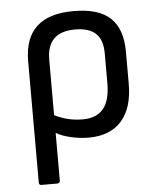

<svg xmlns="http://www.w3.org/2000/svg" viewBox="-51 -544 633 772"><g transform="rotate(-5 266.0 -157.5)"><path d="M85 185.1Q75.2 185.1 75.2 174.8V-314.9Q75.2 -500 273.9 -500Q375.5 -500 422.9 -455.3Q470.2 -410.6 470.2 -318.8V-189Q470.2 -91.8 424.1 -39.8Q377.9 12.2 291 12.2Q257.8 12.2 221.4 4.2Q185.1 -3.9 160.2 -18.1V174.8Q160.2 179.2 157.2 182.1Q154.3 185.1 149.9 185.1ZM160.2 -314V-89.8Q213.9 -63 272.9 -63Q330.1 -63 357.4 -96.7Q384.8 -130.4 384.8 -199.2V-319.8Q384.8 -374.5 357.4 -400.1Q330.1 -425.8 273.9 -425.8Q160.2 -425.8 160.2 -314Z"/></g></svg>

Font: Sofia Sans
Style: Regular
Weight: 400
Designer: Botio Nikoltchev, Ani Petrova
Foundry: lettersoup
Version: Version 4.100